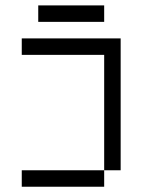

<svg xmlns="http://www.w3.org/2000/svg" viewBox="-20 -708 540 728"><path d="M375 -625V-687.5H125V-625ZM375 -62.5H62.5V0H375ZM375 -62.5H437.5Q437.5 -62.5 437.5 -562.5H62.5V-500H375Z"/></svg>

Font: BFUnifontExMono
Style: Regular
Weight: 500
Version: Version 15.0.06